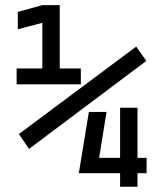

<svg xmlns="http://www.w3.org/2000/svg" viewBox="-20 -713 626 733"><path d="M280.8 -51.8H438.5V0H504.9V-51.8H539.6V-110.4H504.9V-301.8H438.5V-110.4H358.4L386.7 -285.6H319.3L281.2 -53.2ZM90.8 -144.5 538.6 -480.5 500 -535.2 52.2 -201.2ZM43.5 -391.1H288.6V-451.7H208V-693.4H141.6L47.9 -667.5V-601.1L141.6 -626V-451.7H43.5Z"/></svg>

Font: Cascadia Mono PL SemiLight
Style: Regular
Weight: 350
Monospace: yes
Designer: Aaron Bell
Foundry: Saja Typeworks
Version: Version 2404.023